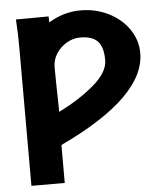

<svg xmlns="http://www.w3.org/2000/svg" viewBox="-53 -785 705 832"><g transform="rotate(-5 300.0 -369.5)"><path d="M46 -724 188 -725 189 -699Q254 -739 328 -739Q393.5 -739 449 -711.5Q504.5 -684 537.2 -636.5Q570 -589 570 -532.5Q570 -342 195 -165V0H50V-588Q50 -633.5 49.2 -659.2Q48.5 -685 46 -724ZM416 -515Q416 -571.5 392.5 -596.8Q369 -622 316 -622Q286 -622 258 -606Q230 -590 212.5 -563Q195 -536 195 -504Q195 -450.5 197 -363.5L198 -309Q288 -353.5 352 -408Q416 -462.5 416 -515Z"/></g></svg>

Font: JuliaMono Black
Style: Regular
Weight: 900
Monospace: yes
Designer: cormullion
Foundry: corm
Version: Version 0.054; ttfautohint (v1.8.4)